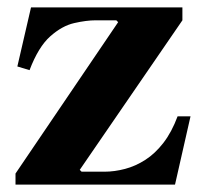

<svg xmlns="http://www.w3.org/2000/svg" viewBox="-20 -500 560 520"><path d="M461 -185H496L454 0H22V-30L300 -440L295 -445H239Q214 -445 181 -437.5Q148 -430 116 -401.5Q84 -373 60 -310L27 -320L64 -480H474V-445L196 -40L201 -35H263Q290 -35 318.5 -42.5Q347 -50 373.5 -67Q400 -84 422.5 -113Q445 -142 461 -185Z"/></svg>

Font: Brygada 1918
Style: Regular
Weight: 400
Designer: Mateusz Machalski | Borys Kosmynka | Przemek Hoffer
Foundry: NIEPODLEGLA 2018
Version: Version 3.006